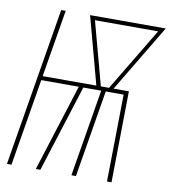

<svg xmlns="http://www.w3.org/2000/svg" viewBox="-82 -806 781 877"><g transform="rotate(10 308.0 -367.5)"><path d="M9 0 131 -735H152L100 -423H349L265 -735H616L429 -423H500L494 0H473L479 -404H396L329 0H308L375 -404H292L164 0H143L271 -404H97L30 0ZM370 -423H408L584 -716H291Z"/></g></svg>

Font: Iosevka SS04 Thin Extended
Style: Italic
Weight: 100
Width: 7
Italic angle: -9°
Monospace: yes
Designer: Belleve Invis
Foundry: Belleve Invis
Version: Version 19.0.0; ttfautohint (v1.8.4)